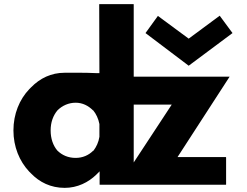

<svg xmlns="http://www.w3.org/2000/svg" viewBox="-20 -887 1194 929"><path d="M684 -727 893 -569 1105 -727 1043 -811 893 -700 744 -810C725 -784 703 -753 684 -727ZM258 -353C281 -376 312 -390 346 -390C379 -390 407 -376 430 -353H431C445 -336 456 -313 461 -287V-225C457 -199 446 -176 433 -159L431 -157H430C409 -136 380 -123 346 -123C310 -123 280 -136 257 -159C237 -183 225 -216 225 -256C225 -295 237 -328 258 -353ZM626 -867H461L460 -866L461 -533H451C388 -536 321 -535 293 -535C227 -535 173 -508 130 -464L122 -456C74 -406 45 -335 45 -256C45 -177 74 -107 121 -57L129 -49C171 -5 226 22 293 22C355 22 408 -5 446 -42L462 -58V6L463 7H1073L1074 6V-125L1073 -127H839L1091 -516H627V-866ZM811 -381 627 -101V-381Z"/></svg>

Font: Hussar Woodtype
Style: SeBd
Weight: 900
Foundry: Cannot Into Space Fonts
Version: Version 1.07